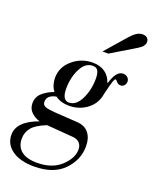

<svg xmlns="http://www.w3.org/2000/svg" viewBox="-247 -857 1023 1285"><g transform="rotate(20 264.5 -214.0)"><path d="M239 -136Q180 -136 141 -165Q76 -153 76 -105Q76 -84 95 -75Q114 -66 172 -62L330 -52Q385 -48 412.5 -12.5Q440 23 440 80Q440 178 367.5 252Q295 326 158 326Q59 326 1.5 285.5Q-56 245 -56 177Q-56 82 91 29Q57 20 30.5 -5Q4 -30 4 -69Q4 -115 38.5 -144.5Q73 -174 117 -189Q88 -228 88 -281Q88 -357 149.5 -409.5Q211 -462 292 -462Q345 -462 380 -437Q415 -412 428 -369H432Q459 -462 508 -462Q528 -462 540.5 -450Q553 -438 553 -421Q553 -406 543 -394Q533 -382 516 -382Q500 -382 488.5 -395.5Q477 -409 474 -409Q466 -409 457.5 -382.5Q449 -356 433 -290Q423 -221 367.5 -178.5Q312 -136 239 -136ZM336 51 147 36Q74 65 46 99Q18 133 18 178Q18 235 56.5 265.5Q95 296 168 296Q275 296 337.5 238Q400 180 400 118Q400 88 382.5 70.5Q365 53 336 51ZM231 -156Q283 -156 315 -222Q347 -288 347 -367Q347 -406 336 -424Q325 -442 299 -442Q246 -442 214.5 -379.5Q183 -317 183 -237Q183 -156 231 -156ZM545 -661 368 -554H326L457 -704Q501 -754 539 -754Q563 -754 574 -743Q585 -732 585 -716Q585 -685 545 -661Z"/></g></svg>

Font: Libre Bodoni
Style: Italic
Weight: 400
Italic angle: -13°
Designer: Pablo Impallari, Rodrigo Fuenzalida
Foundry: Pablo Impallari, Rodrigo Fuenzalida
Version: Version 1.001